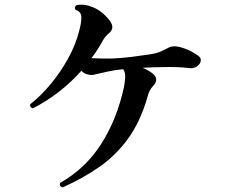

<svg xmlns="http://www.w3.org/2000/svg" viewBox="-20 -786 1040 838"><path d="M253 32Q237 27 243 12Q354 -51 422.5 -159Q491 -267 521 -406Q526 -432 526.5 -450.5Q527 -469 518 -484Q479 -480 454 -474.5Q429 -469 412 -465Q399 -462 390 -460Q381 -458 373 -459Q349 -462 335 -477Q289 -425 234 -383Q179 -341 123 -313Q109 -318 112 -331Q159 -368 202 -420Q245 -472 278 -532Q311 -592 326 -653Q336 -690 335 -712.5Q334 -735 310 -743Q306 -748 307 -753.5Q308 -759 313 -763Q345 -771 385.5 -754.5Q426 -738 458 -697Q482 -666 459 -644Q447 -634 440 -625.5Q433 -617 423 -599Q403 -563 379 -532Q402 -531 428.5 -530.5Q455 -530 478 -531Q516 -533 556.5 -538Q597 -543 636 -549Q666 -554 683.5 -562Q701 -570 720 -580Q734 -585 749 -583.5Q764 -582 777 -577Q798 -571 815 -561.5Q832 -552 845 -543Q859 -533 856 -519Q853 -505 838.5 -495.5Q824 -486 804 -489Q782 -492 751.5 -493Q721 -494 687 -493Q646 -493 602 -490Q628 -480 645 -466Q661 -454 661.5 -440Q662 -426 651 -414Q638 -400 632.5 -388.5Q627 -377 622 -357Q591 -252 538 -179.5Q485 -107 413 -57Q341 -7 253 32Z"/></svg>

Font: Zen Old Mincho Black
Style: Regular
Weight: 900
Designer: Yoshimichi Ohira
Foundry: Positype
Version: Version 1.001